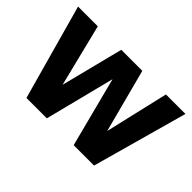

<svg xmlns="http://www.w3.org/2000/svg" viewBox="-99 -803 1052 1052"><g transform="rotate(45 427.0 -277.0)"><path d="M11 -554H164L254 -191L346 -554H509L606 -185L692 -554H843L689 0H531L426 -406L323 0H165Z"/></g></svg>

Font: Application
Style: Bold
Weight: 700
Designer: Wei Huang
Foundry: Wei Huang
Version: Version 0.012